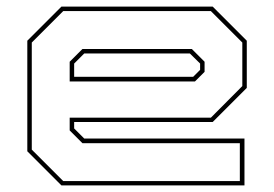

<svg xmlns="http://www.w3.org/2000/svg" viewBox="-20 -560 828 580"><path d="M622.5 -540 725.5 -437V-294.5L622.5 -191.5H204V-172L234.5 -141.5H718.5V0H165.5L62.5 -103V-437L165.5 -540ZM617 -526.5H171L76 -431.5V-108L171 -13H704.5V-127.5H229L190.5 -166V-204.5H617L712 -300V-431.5ZM559.5 -412 598 -373.5V-343L569 -314H190.5V-373.5L229 -412ZM553.5 -398.5H234.5L204 -368V-328H563.5L584.5 -349V-368Z"/></svg>

Font: Tourney Expanded Thin
Style: Regular
Weight: 100
Width: 7
Designer: Tyler Finck
Foundry: Etcetera Type Co
Version: Version 1.010; ttfautohint (v1.8.3)